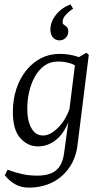

<svg xmlns="http://www.w3.org/2000/svg" viewBox="-20 -667 467 880"><path d="M111 193Q77 193 49.5 177.5Q22 162 2 136L15 111Q50 124 82 131Q114 138 150 138Q209 138 238 113Q267 88 274 33L296 -129V-148L327 -397L376 -425L387 -416L335 0Q330 41 312.5 76Q295 111 266 137.5Q237 164 198 178.5Q159 193 111 193ZM154 4Q107 4 73 -34Q39 -72 39 -154Q39 -211 55 -259.5Q71 -308 100 -344Q129 -380 167.5 -400Q206 -420 252 -420Q282 -420 308.5 -414.5Q335 -409 358 -398L343 -352Q324 -371 298 -378Q272 -385 246 -385Q210 -385 183.5 -366Q157 -347 139.5 -315Q122 -283 113.5 -245.5Q105 -208 105 -170Q105 -113 124 -79.5Q143 -46 177 -46Q210 -46 245 -80.5Q280 -115 299 -169L310 -162Q291 -79 249.5 -37.5Q208 4 154 4ZM303 -647 315 -627Q295 -614 281 -598.5Q267 -583 267 -566Q267 -559 269.5 -556.5Q272 -554 277 -551Q284 -547 288.5 -540.5Q293 -534 293 -523Q293 -506 281.5 -494Q270 -482 253 -482Q234 -482 222.5 -495.5Q211 -509 211 -532Q211 -567 236.5 -599Q262 -631 303 -647Z"/></svg>

Font: Rasa Light
Style: Italic
Weight: 300
Italic angle: -7.10001°
Designer: Anna Giedrys (Yrsa+Rasa design), David Brezina (Yrsa art-direction, Rasa art-direction, design)
Foundry: Rosetta Type Foundry
Version: Version 2.004